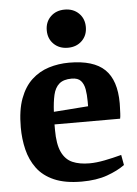

<svg xmlns="http://www.w3.org/2000/svg" viewBox="-53 -771 587 822"><g transform="rotate(-5 240.5 -360.0)"><path d="M265 10Q194 10 147 -10.5Q100 -31 73.5 -67Q47 -103 36 -148.5Q25 -194 25 -244Q25 -318 43.5 -367.5Q62 -417 94 -446.5Q126 -476 167.5 -489Q209 -502 255 -502Q360 -502 408 -455.5Q456 -409 456 -310Q456 -304 455.5 -291.5Q455 -279 454.5 -266Q454 -253 452 -244H170V-220Q170 -159 186 -125Q202 -91 232 -78Q262 -65 305 -65Q334 -65 370 -72Q406 -79 443 -89L451 -45Q421 -23 375 -6.5Q329 10 265 10ZM172 -298 320 -309V-330Q320 -359 316 -382Q312 -405 299.5 -419Q287 -433 260 -433Q225 -433 206.5 -417Q188 -401 181 -370.5Q174 -340 172 -298ZM256 -566Q219 -566 195.5 -589Q172 -612 172 -648Q172 -684 195.5 -707Q219 -730 256 -730Q293 -730 316.5 -707Q340 -684 340 -648Q340 -612 316.5 -589Q293 -566 256 -566Z"/></g></svg>

Font: Manuale
Style: Bold
Weight: 700
Version: Version 1.002